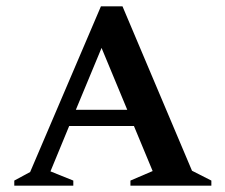

<svg xmlns="http://www.w3.org/2000/svg" viewBox="-20 -585 710 605"><path d="M25 0V-16L75 -43L298 -565H366L585 -47L646 -16V0H391V-16L461 -46L402 -188H198L139 -45L211 -16V0ZM219 -239H381L300 -434Z"/></svg>

Font: Spectral SC SemiBold
Style: Regular
Weight: 600
Designer: Jean-Baptiste Levee
Foundry: Production Type
Version: Version 2.001